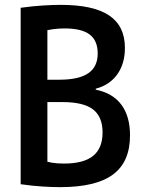

<svg xmlns="http://www.w3.org/2000/svg" viewBox="-20 -760 590 790"><path d="M228 10Q197 10 155.5 7.5Q114 5 65 -2V-728Q116 -735 157.5 -737.5Q199 -740 230 -740Q364 -740 429 -696.5Q494 -653 494 -563Q494 -498 462.5 -454Q431 -410 374 -395V-391Q444 -377 479.5 -329Q515 -281 515 -203Q515 -94 445 -42Q375 10 228 10ZM153 -101Q173 -94 194 -90.5Q215 -87 243 -87Q324 -87 363 -118.5Q402 -150 402 -215Q402 -280 362.5 -310Q323 -340 237 -340H120V-432H224Q304 -432 343 -458.5Q382 -485 382 -540Q382 -593 349 -618Q316 -643 246 -643Q223 -643 199 -640Q175 -637 153 -630L175 -667V-64Z"/></svg>

Font: M PLUS Code Latin SemiExpanded Medium
Style: Regular
Weight: 500
Width: 6
Designer: Coji Morishita
Foundry: UNDERFOREST DESIGN
Version: Version 1.002; ttfautohint (v1.8.3)